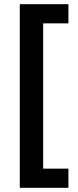

<svg xmlns="http://www.w3.org/2000/svg" viewBox="-20 -734 370 912"><path d="M305 158H74V-714H305V-623H185V67H305Z"/></svg>

Font: Noto Sans Gujarati UI SemiBold
Style: Regular
Weight: 600
Designer: Jelle Bosma - Monotype Design Team, Universal Thirst
Foundry: Monotype Imaging Inc.
Version: Version 2.106; ttfautohint (v1.8.4.7-5d5b)